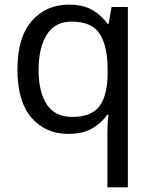

<svg xmlns="http://www.w3.org/2000/svg" viewBox="-20 -566 655 826"><path d="M442 240V11Q442 -7 443 -31Q444 -55 447 -72H441Q418 -38 377.5 -14Q337 10 273 10Q176 10 115.5 -59.5Q55 -129 55 -267Q55 -405 116.5 -475.5Q178 -546 276 -546Q339 -546 379 -522Q419 -498 443 -463H447L460 -536H530V240ZM290 -63Q373 -63 407.5 -108.5Q442 -154 443 -248V-266Q443 -368 409 -420.5Q375 -473 288 -473Q216 -473 181 -416.5Q146 -360 146 -265Q146 -170 181.5 -116.5Q217 -63 290 -63Z"/></svg>

Font: Noto Sans IKEA
Style: Regular
Weight: 400
Designer: Monotype Design Team
Foundry: Monotype Imaging Inc.
Version: Version 2.001